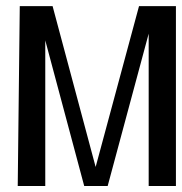

<svg xmlns="http://www.w3.org/2000/svg" viewBox="-20 -620 606 640"><path d="M566.4 0H475.6V-507.8L338.9 0H260.7L130.9 -485.4V0H39.1L45.9 -599.6H155.3L298.8 -63.5L443.4 -599.6H566.4Z"/></svg>

Font: RIT TN Joy
Style: Bold
Weight: 700
Designer: Hussain K H
Foundry: Rachana Institute of Typography
Version: 1.6.2